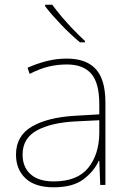

<svg xmlns="http://www.w3.org/2000/svg" viewBox="-20 -786 551 816"><path d="M264 -537Q346 -537 387 -492.5Q428 -448 428 -350V0H406L402 -103H400Q379 -57 334 -23.5Q289 10 208 10Q129 10 88.5 -28Q48 -66 48 -129Q48 -208 114.5 -247.5Q181 -287 299 -294L402 -300V-343Q402 -433 368 -472.5Q334 -512 264 -512Q224 -512 186.5 -503Q149 -494 106 -472L97 -498Q137 -516 178.5 -526.5Q220 -537 264 -537ZM301 -270Q199 -265 137.5 -232Q76 -199 76 -129Q76 -76 110 -45.5Q144 -15 208 -15Q308 -15 354.5 -72Q401 -129 402 -220V-275ZM202 -766Q217 -745 241 -716.5Q265 -688 292 -660Q319 -632 341 -612V-606H320Q280 -639 239 -682Q198 -725 172 -759V-766Z"/></svg>

Font: Noto Sans Myanmar UI Thin
Style: Regular
Weight: 100
Designer: Monotype Design Team
Foundry: Monotype Imaging Inc.
Version: Version 2.103; ttfautohint (v1.8.4.7-5d5b)